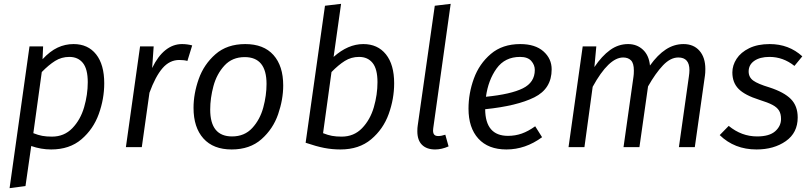

<svg xmlns="http://www.w3.org/2000/svg" viewBox="-20 -768 4236 1002"><path d="M134 -526H205L202 -459Q241 -501 280.5 -519.5Q320 -538 364 -538Q439 -538 481.5 -484.5Q524 -431 524 -333Q524 -252 495.5 -173Q467 -94 405 -41Q343 12 247 12Q194 12 143 -6L113 203L30 214ZM438 -339Q438 -408 412.5 -439.5Q387 -471 342 -471Q301 -471 267.5 -450Q234 -429 198 -392L154 -73Q179 -63 200.5 -59Q222 -55 251 -55Q315 -55 357.5 -99Q400 -143 419 -208.5Q438 -274 438 -339Z M983 -531 958 -450Q941 -455 916 -455Q865 -455 828 -412Q791 -369 760 -284L720 0H637L711 -526H782L774 -413Q804 -475 843.5 -506.5Q883 -538 930 -538Q957 -538 983 -531Z M990 -205Q990 -279 1017 -355.5Q1044 -432 1104.5 -485Q1165 -538 1260 -538Q1356 -538 1407 -481Q1458 -424 1458 -322Q1458 -249 1431.5 -172Q1405 -95 1344.5 -41.5Q1284 12 1189 12Q1093 12 1041.5 -45.5Q990 -103 990 -205ZM1371 -330Q1371 -470 1257 -470Q1192 -470 1151.5 -426Q1111 -382 1094 -319Q1077 -256 1077 -196Q1077 -56 1191 -56Q1256 -56 1296.5 -100Q1337 -144 1354 -207Q1371 -270 1371 -330Z M2037 -333Q2037 -252 2008.5 -173Q1980 -94 1917 -41Q1854 12 1757 12Q1713 12 1672 4Q1631 -4 1575 -23L1676 -738L1760 -748L1721 -471Q1796 -538 1876 -538Q1951 -538 1994 -484.5Q2037 -431 2037 -333ZM1710 -392 1666 -73Q1691 -63 1712.5 -59Q1734 -55 1763 -55Q1827 -55 1869.5 -99Q1912 -143 1931 -208.5Q1950 -274 1950 -339Q1950 -408 1924.5 -439.5Q1899 -471 1854 -471Q1813 -471 1779.5 -450Q1746 -429 1710 -392Z M2241 -99 2240 -87Q2240 -72 2246.5 -65Q2253 -58 2267 -58Q2283 -58 2304 -65L2321 -4Q2285 12 2251 12Q2207 12 2182.5 -12Q2158 -36 2158 -83Q2158 -102 2160 -113L2249 -738L2332 -748Z M2512 -198Q2513 -59 2631 -59Q2669 -59 2703 -71Q2737 -83 2773 -109L2809 -52Q2722 12 2623 12Q2528 12 2476.5 -44.5Q2425 -101 2425 -201Q2425 -281 2453 -358Q2481 -435 2541.5 -486.5Q2602 -538 2695 -538Q2773 -538 2816 -500Q2859 -462 2859 -406Q2859 -305 2768.5 -260Q2678 -215 2512 -198ZM2771 -403Q2771 -429 2752.5 -450Q2734 -471 2694 -471Q2615 -471 2571.5 -410.5Q2528 -350 2516 -263Q2646 -276 2708.5 -307Q2771 -338 2771 -403Z M3661 -408Q3661 -386 3659 -374L3606 0H3523L3575 -368Q3578 -388 3578 -402Q3578 -468 3520 -468Q3479 -468 3440 -427Q3401 -386 3362 -317L3317 0H3234L3286 -368Q3288 -380 3288 -400Q3288 -438 3273 -453Q3258 -468 3232 -468Q3157 -468 3073 -315L3030 0H2947L3021 -526H3092L3082 -418Q3121 -476 3164 -507Q3207 -538 3258 -538Q3304 -538 3335.5 -508.5Q3367 -479 3372 -426Q3412 -482 3455 -510Q3498 -538 3547 -538Q3600 -538 3630.5 -503Q3661 -468 3661 -408Z M4167 -474 4126 -424Q4067 -471 3996 -471Q3946 -471 3916.5 -450.5Q3887 -430 3887 -395Q3887 -365 3911 -347.5Q3935 -330 3995 -312Q4072 -287 4107.5 -251Q4143 -215 4143 -155Q4143 -75 4081 -31.5Q4019 12 3928 12Q3813 12 3736 -63L3783 -111Q3850 -56 3931 -56Q3995 -56 4025.5 -83Q4056 -110 4056 -147Q4056 -174 4045.5 -191Q4035 -208 4011.5 -220.5Q3988 -233 3943 -247Q3867 -271 3834.5 -304Q3802 -337 3802 -390Q3802 -427 3824 -461Q3846 -495 3890 -516.5Q3934 -538 3997 -538Q4097 -538 4167 -474Z"/></svg>

Font: Fira Sans Book
Style: Italic
Weight: 350
Italic angle: -8°
Designer: bBox Type GmbH & Carrois Corporate GbR & Edenspiekermann AG
Foundry: bBox Type GmbH & Carrois Corporate GbR & Edenspiekermann AG
Version: Version 4.301